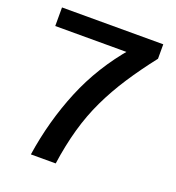

<svg xmlns="http://www.w3.org/2000/svg" viewBox="-130 -818 846 923"><g transform="rotate(20 292.5 -356.5)"><path d="M131 1Q158 -178 224.5 -339Q291 -500 409 -637L425 -619H30V-714H548V-640Q487 -562 439 -488.5Q391 -415 355 -339.5Q319 -264 295.5 -180.5Q272 -97 258 1Z"/></g></svg>

Font: Noto Sans Nag Mundari SemiBold
Style: Regular
Weight: 600
Version: Version 1.000